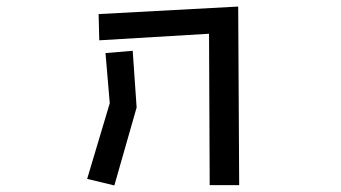

<svg xmlns="http://www.w3.org/2000/svg" viewBox="-20 -542 1040 586"><path d="M618 -439 283 -419 281 -499 707 -522 710 23H620ZM315 -227 302 -380 385 -387 397 -214 329 24 246 4Z"/></svg>

Font: Moralerspace Krypton JPDOC
Style: Regular
Weight: 400
Version: v0.0.6; ttfautohint (v1.8.4.7-5d5b-dirty) -l 6 -r 45 -G 200 